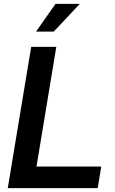

<svg xmlns="http://www.w3.org/2000/svg" viewBox="-20 -969 593 989"><path d="M20 0 140.6 -727.5H270L168 -111.3H501.5L483.4 0ZM165.5 -806.2 266.1 -949.2H391.1L256.8 -806.2Z"/></svg>

Font: Inter 28pt SemiBold
Style: Italic
Weight: 600
Italic angle: -9.3988°
Designer: Rasmus Andersson
Foundry: rsms
Version: Version 4.001;git-66647c0bb